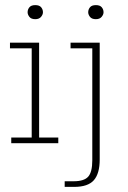

<svg xmlns="http://www.w3.org/2000/svg" viewBox="-20 -560 500 751"><path d="M24 0V-22H104V-371H19V-393H133V-22H208V0ZM118 -485Q102 -485 95 -494Q88 -503 88 -512Q88 -523 95 -531.5Q102 -540 118 -540Q134 -540 141 -531.5Q148 -523 148 -512Q148 -503 140.5 -494Q133 -485 118 -485ZM233 171V149H268Q309 149 325 131Q341 113 341 67V-371H256V-393H370V64Q370 119 347 145Q324 171 270 171ZM355 -485Q339 -485 332 -494Q325 -503 325 -512Q325 -523 332 -531.5Q339 -540 355 -540Q371 -540 378 -531.5Q385 -523 385 -512Q385 -503 377.5 -494Q370 -485 355 -485Z"/></svg>

Font: Rokkitt Thin
Style: Regular
Weight: 250
Version: Version 3.103